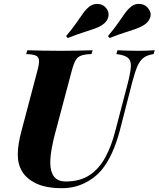

<svg xmlns="http://www.w3.org/2000/svg" viewBox="-20 -971 830 1005"><path d="M647 -528Q663 -589 665 -621.5Q667 -654 649.5 -668.5Q632 -683 589 -688L595 -708Q614 -707 645 -706Q676 -705 704 -705Q727 -705 750 -706Q773 -707 790 -708L784 -688Q751 -683 732 -669Q713 -655 700 -626Q687 -597 673 -544L608 -291Q572 -153 510 -79Q474 -37 420.5 -11.5Q367 14 305 14Q222 14 171 -10Q120 -34 96 -73Q73 -111 73 -162.5Q73 -214 93 -288L176 -602Q186 -639 184 -656.5Q182 -674 166.5 -680.5Q151 -687 117 -688L123 -708Q150 -707 198 -706Q246 -705 300 -705Q347 -705 389.5 -706Q432 -707 465 -708L459 -688Q425 -687 406 -680.5Q387 -674 376.5 -656.5Q366 -639 356 -602L268 -271Q251 -206 245.5 -158.5Q240 -111 247.5 -80.5Q255 -50 274 -35.5Q293 -21 324 -21Q399 -21 449 -54.5Q499 -88 531 -147Q563 -206 582 -280ZM545 -782Q578 -821 598.5 -851Q619 -881 635 -903Q651 -925 670 -939Q689 -953 716 -950Q743 -947 759 -923Q774 -902 766 -879Q758 -856 735 -841Q717 -829 691.5 -820Q666 -811 632.5 -800.5Q599 -790 554 -772ZM326 -782Q359 -821 379.5 -851Q400 -881 416 -903Q432 -925 451 -939Q471 -953 497.5 -950Q524 -947 540 -923Q553 -902 546 -879Q539 -856 516 -841Q498 -829 472.5 -820Q447 -811 413.5 -800.5Q380 -790 335 -772Z"/></svg>

Font: Playfair Display ExtraBold
Style: Italic
Weight: 800
Italic angle: -14°
Designer: Claus Eggers Sørensen
Foundry: Claus Eggers Sørensen
Version: Version 1.203